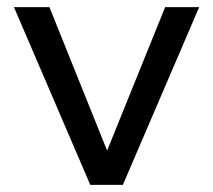

<svg xmlns="http://www.w3.org/2000/svg" viewBox="-20 -516 595 536"><path d="M323 0H232L19 -496H118L295 -56H263L441 -496H536Z"/></svg>

Font: Wix Madefor Display Medium
Style: Regular
Weight: 500
Designer: Dalton Maag Ltd
Foundry: Dalton Maag Ltd
Version: Version 3.100